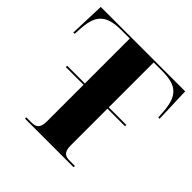

<svg xmlns="http://www.w3.org/2000/svg" viewBox="-183 -874 1034 1034"><g transform="rotate(45 334.5 -357.0)"><path d="M150 0H520V-10H483C450 -10 426 -17 426 -72V-352H560V-362H426V-704H490C600 -704 641 -667 650 -559L653 -512H663L656 -714H13L6 -512H16L19 -559C26 -667 70 -704 180 -704H244V-362H109V-352H244V-74C244 -18 221 -10 187 -10H150Z"/></g></svg>

Font: Noto Serif Display ExtraBold
Style: Regular
Weight: 800
Designer: Monotype Design Team
Foundry: Monotype Imaging Inc.
Version: Version 2.009